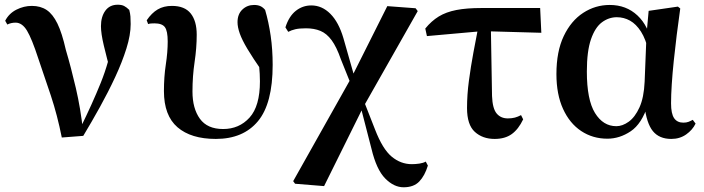

<svg xmlns="http://www.w3.org/2000/svg" viewBox="-20 -573 2984 814"><path d="M242 10Q223 -85 195.5 -168Q168 -251 142 -326Q115 -409 94.5 -443Q74 -477 46 -477Q27 -477 11 -469L2 -485Q18 -516 49.5 -532Q81 -548 115 -548Q152 -548 178 -530.5Q204 -513 223.5 -473Q243 -433 259 -362Q281 -288 301.5 -200Q322 -112 332 -18H314L322 -33Q347 -84 368 -130.5Q389 -177 407 -221.5Q425 -266 438.5 -314Q452 -362 463 -415L452 -256Q432 -330 420 -380.5Q408 -431 408 -462Q408 -502 426.5 -527.5Q445 -553 479 -553Q496 -553 506.5 -547.5Q517 -542 528 -531Q532 -516 533 -503Q534 -490 534 -471Q534 -425 516 -367.5Q498 -310 468.5 -246.5Q439 -183 403.5 -119Q368 -55 333 3Z M895 16Q790 16 732.5 -33.5Q675 -83 675 -187Q675 -247 683 -299.5Q691 -352 691 -397Q691 -442 679 -458Q667 -474 635 -474Q627 -474 620.5 -473.5Q614 -473 608 -471L602 -487Q623 -518 648.5 -533Q674 -548 709 -548Q763 -548 788.5 -516Q814 -484 814 -426Q814 -370 805 -310Q796 -250 796 -185Q796 -113 827.5 -69.5Q859 -26 926 -26Q994 -26 1038 -74.5Q1082 -123 1082 -228Q1082 -259 1078.5 -294.5Q1075 -330 1069 -362L1089 -361L1091 -271Q1052 -327 1029 -365.5Q1006 -404 996.5 -431Q987 -458 987 -479Q987 -513 1007.5 -532.5Q1028 -552 1057 -552Q1073 -552 1084 -547Q1095 -542 1104 -531Q1119 -480 1127.5 -421.5Q1136 -363 1136 -298Q1136 -134 1073.5 -59Q1011 16 895 16Z M1231 206 1223 195 1472 -248 1622 -547 1742 -538 1751 -526 1519 -117 1354 216ZM1691 221Q1650 221 1613 183.5Q1576 146 1555 58L1507 -128H1497L1521 -149L1570 -24Q1602 59 1640.5 91Q1679 123 1726 123Q1742 123 1758.5 120.5Q1775 118 1785 112L1794 129Q1781 172 1757.5 196.5Q1734 221 1691 221ZM1470 -210 1425 -322Q1407 -374 1386 -402.5Q1365 -431 1338.5 -442Q1312 -453 1277 -453Q1249 -453 1232 -449Q1215 -445 1202 -438L1190 -457Q1205 -504 1234 -527Q1263 -550 1300 -550Q1345 -550 1380.5 -514.5Q1416 -479 1436 -411L1487 -232H1500Z M1790 -420 1783 -452Q1809 -484 1840 -503Q1871 -522 1914.5 -530.5Q1958 -539 2021 -539H2270L2275 -434L2025 -441ZM2077 16Q2026 16 1993 -14Q1960 -44 1960 -115Q1960 -171 1968 -231Q1976 -291 1987 -350Q1998 -409 2008 -460H2061L2066 -166Q2068 -113 2085.5 -92Q2103 -71 2133 -71Q2150 -71 2163 -74.5Q2176 -78 2189 -85L2198 -67Q2178 -25 2149.5 -4.5Q2121 16 2077 16Z M2555 15Q2493 15 2444 -17.5Q2395 -50 2367 -111.5Q2339 -173 2339 -259Q2339 -355 2370 -420Q2401 -485 2452.5 -518.5Q2504 -552 2565 -552Q2635 -552 2682.5 -507.5Q2730 -463 2745 -382H2752L2730 -354Q2718 -407 2697.5 -439Q2677 -471 2651 -485.5Q2625 -500 2595 -500Q2561 -500 2532 -478.5Q2503 -457 2485.5 -406.5Q2468 -356 2468 -270Q2468 -150 2502.5 -94Q2537 -38 2593 -38Q2619 -38 2645.5 -57Q2672 -76 2691 -117.5Q2710 -159 2713 -227L2721 -428L2730 -527L2854 -545L2864 -537Q2856 -481 2849 -424.5Q2842 -368 2836.5 -315Q2831 -262 2828 -216Q2825 -170 2825 -135Q2825 -91 2838 -72Q2851 -53 2877 -53Q2890 -53 2899 -56.5Q2908 -60 2917 -65L2929 -49Q2916 -22 2889 -3Q2862 16 2826 16Q2775 16 2748 -17Q2721 -50 2712 -127L2727 -129Q2701 -48 2654 -16.5Q2607 15 2555 15Z"/></svg>

Font: Noto Serif TC
Style: Bold
Weight: 700
Designer: Ryoko NISHIZUKA 西塚涼子 (kana & ideographs); Frank Grießhammer (Latin, Greek & Cyrillic); Wenlong ZHANG 张文龙 (bopomofo); San
Foundry: Adobe
Version: Version 2.002-H1;hotconv 1.1.0;makeotfexe 2.6.0